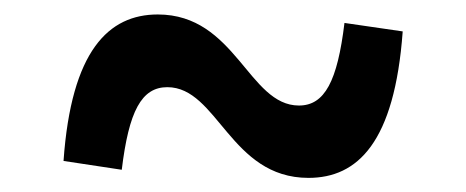

<svg xmlns="http://www.w3.org/2000/svg" viewBox="-20 -466 660 272"><path d="M417 -214C486.5 -214 539 -264 550.5 -421.5L468 -433.5C458 -351 440 -316.5 403.5 -316.5C332 -316.5 314 -445.5 203.5 -445.5C134 -445.5 81 -394.5 70 -238L152.5 -225.5C162.5 -308.5 180.5 -342.5 217 -342.5C288.5 -342.5 306 -214 417 -214Z"/></svg>

Font: Monaspace Argon Medium
Style: Regular
Weight: 500
Designer: Riley Cran & the Lettermatic Team
Foundry: Lettermatic
Version: Version 1.000 (Monaspace Argon)